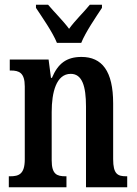

<svg xmlns="http://www.w3.org/2000/svg" viewBox="-20 -786 575 806"><path d="M219 -606H321C339 -651 383 -715 408 -753V-766H357C333 -736 294 -699 270 -665C245 -699 207 -736 182 -766H131V-753C156 -715 201 -651 219 -606ZM17 0H259V-46H255C219 -46 197 -54 197 -113V-316C197 -398 216 -476 277 -476C325 -476 341 -424 341 -339V0H514V-46H510C474 -46 455 -55 455 -118V-352C455 -488 408 -547 322 -547C259 -547 223 -519 198 -459H194L184 -536H21V-490H25C60 -490 84 -481 84 -423V-117C84 -55 59 -46 23 -46H17Z"/></svg>

Font: Noto Serif Hebrew ExtraCondensed SemiBold
Style: Regular
Weight: 600
Width: 2
Designer: Monotype Design Team
Foundry: Monotype Imaging Inc.
Version: Version 2.004